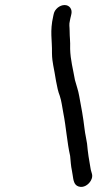

<svg xmlns="http://www.w3.org/2000/svg" viewBox="-20 -673 441 761"><path d="M193 -618 191 -609C177 -548 187 -516 186 -463C186 -442 189 -426 191 -414C199 -377 204 -325 217 -293C224 -272 226 -251 231 -225C242 -170 246 -107 258 -55C260 -35 261 -15 265 3L268 21C271 41 273 60 291 66C311 73 331 59 340 43C352 22 341 11 339 -5C333 -37 328 -70 325 -104C322 -125 318 -138 315 -163C310 -206 302 -251 294 -292C290 -316 283 -333 277 -356C270 -397 259 -436 258 -479C259 -514 256 -522 256 -551C256 -567 253 -575 257 -591C258 -598 260 -604 261 -609L263 -618C267 -637 255 -653 236 -653C217 -653 197 -637 193 -618Z"/></svg>

Font: Electronic
Style: BdIt
Weight: 700
Version: Version 1.011